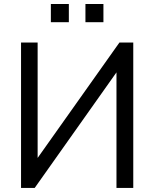

<svg xmlns="http://www.w3.org/2000/svg" viewBox="-20 -929 763 949"><path d="M84 0V-718.8H166V-148.4L570.3 -718.8H638.7V0H555.7V-571.3L151.4 0ZM231.4 -819.3V-909.2H320.3V-819.3ZM402.3 -819.3V-909.2H491.2V-819.3Z"/></svg>

Font: Min Sans
Style: Regular
Weight: 400
Designer: Jinseong-Kim, NotoSansCJK, Nunito
Foundry: Jinseong-Kim
Version: Version 1.400;Glyphs 3.1.2 (3151)